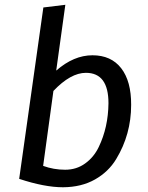

<svg xmlns="http://www.w3.org/2000/svg" viewBox="-20 -770 619 802"><path d="M338.9 -465.8Q274.9 -465.8 203.1 -390.1L160.2 -77.1Q204.1 -61 252 -61Q299.8 -61 335.9 -87.4Q372.1 -113.3 392.6 -156.2Q432.1 -238.3 433.1 -338.9Q433.1 -465.8 338.9 -465.8ZM527.8 -332Q527.8 -208.5 465.3 -105.5Q433.6 -52.7 377 -20.5Q320.3 11.7 243.2 12.2Q166 12.2 60.1 -22.9L161.1 -738.8L252.9 -750L214.8 -475.1Q288.1 -539.1 366.2 -539.1Q444.3 -539.1 486.3 -484.9Q528.3 -430.7 527.8 -332Z"/></svg>

Font: FiraSans-Italic
Style: Italic
Weight: 400
Italic angle: -8°
Designer: Carrois Corporate & Edenspiekermann AG
Foundry: Carrois Corporate GbR & Edenspiekermann AG
Version: Version 3.106;PS 003.106;hotconv 1.0.70;makeotf.lib2.5.58329